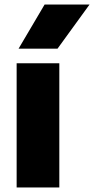

<svg xmlns="http://www.w3.org/2000/svg" viewBox="-20 -828 416 848"><path d="M53.5 0V-548.5H242V0ZM62 -613 177 -808H375.5L234 -613Z"/></svg>

Font: Encode Sans Condensed Thin ExtraBold
Style: Regular
Weight: 800
Version: Version 3.002